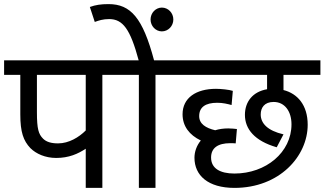

<svg xmlns="http://www.w3.org/2000/svg" viewBox="-20 -916 1582 936"><path d="M479 -551H583V-622H0V-551H79V-358C79 -272 94 -230 128 -194C156 -166 201 -146 254 -146C316 -146 360 -166 398 -191V0H479ZM398 -551V-280C365 -247 316 -217 263 -217C230 -217 206 -224 190 -240C168 -262 160 -287 160 -369V-551Z M738 -551H841V-622H731C676 -829 617 -896 509 -896C472 -896 446 -892 418 -882L442 -809C461 -816 482 -823 512 -823C579 -823 615 -774 656 -622H568V-551H657V0H738ZM714 -821C714 -789 739 -763 769 -763C800 -763 825 -789 825 -821C825 -853 800 -879 769 -879C739 -879 714 -853 714 -821Z M1123 -70C1053 -70 1009 -95 1009 -148C1009 -194 1041 -218 1103 -218C1110 -218 1121 -218 1129 -217L1135 -287C1126 -288 1108 -290 1093 -290C1070 -290 1048 -287 1029 -281C983 -292 951 -312 951 -350C951 -393 981 -415 1039 -415C1067 -415 1090 -409 1109 -404L1115 -473C1097 -479 1056 -483 1033 -483C936 -483 870 -439 870 -359C870 -301 903 -258 959 -231C938 -206 928 -175 928 -147C928 -61 994 0 1123 0C1342 0 1480 -154 1480 -308C1480 -404 1430 -460 1362 -477V-551H1542V-622H827V-551H1282V-481C1212 -469 1174 -420 1174 -356C1174 -287 1221 -229 1329 -198L1362 -261C1284 -279 1251 -315 1251 -358C1251 -391 1269 -419 1314 -419C1369 -419 1401 -372 1401 -310C1401 -173 1276 -70 1123 -70Z"/></svg>

Font: Noto Sans Devanagari UI
Style: Regular
Weight: 400
Designer: Jelle Bosma - Monotype Design Team
Foundry: Monotype Imaging Inc.
Version: Version 2.003